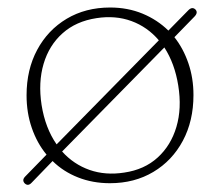

<svg xmlns="http://www.w3.org/2000/svg" viewBox="-20 -490 600 524"><path d="M47.5 10.5Q39 1.5 49 -8.5L107 -68Q81 -99.5 66.8 -140.8Q52.5 -182 52.5 -230Q52.5 -300 81.5 -354Q110.5 -408 162 -438.8Q213.5 -469.5 280.5 -469.5Q328.5 -469.5 369 -452.8Q409.5 -436 439.5 -406.5L493.5 -461.5Q504 -472.5 513 -464.5Q521.5 -456 511 -445L456 -388.5Q480.5 -357.5 494.2 -317.2Q508 -277 508 -230.5Q508 -160 479 -105.8Q450 -51.5 398.5 -20.8Q347 10 280 10Q233 10 193 -5.8Q153 -21.5 123.5 -50.5L66 9Q56.5 19 47.5 10.5ZM93.5 -203.5Q103.5 -140.5 134.5 -96L413.5 -380Q382.5 -416.5 338.8 -432.5Q295 -448.5 243.5 -440.5Q187.5 -432 150.8 -399.2Q114 -366.5 99 -315.8Q84 -265 93.5 -203.5ZM319 -19Q374 -27 410.2 -60Q446.5 -93 461.5 -143.8Q476.5 -194.5 466.5 -256.5Q457 -316.5 428.5 -360.5L149.5 -76.5Q181 -41.5 224.5 -26.2Q268 -11 319 -19Z"/></svg>

Font: Fraunces 9pt S050 Thin
Style: Regular
Weight: 100
Version: Version 1.000; ttfautohint (v1.8.3)